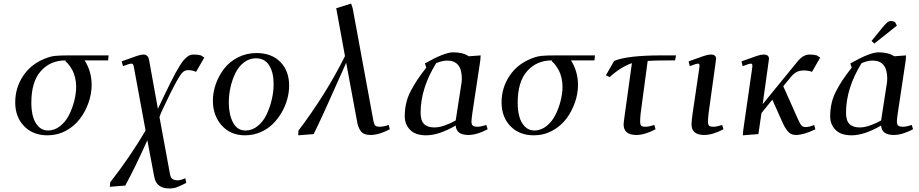

<svg xmlns="http://www.w3.org/2000/svg" viewBox="-20 -748 5126 1071"><path d="M64.9 -176.8Q64.9 -258.3 109.4 -325Q153.8 -391.6 232.9 -421.9Q261.7 -433.6 287.6 -436.3Q313.5 -439 367.2 -439H585.9L583 -411.1H452.1Q491.2 -349.6 491.2 -273.9Q491.2 -225.1 473.9 -175.5Q456.5 -126 425.8 -85.2Q395 -44.4 347.7 -18.8Q300.3 6.8 245.1 6.8Q163.6 6.8 114.3 -44.4Q64.9 -95.7 64.9 -176.8ZM154.8 -174.8Q154.8 -131.3 164.1 -97.7Q173.3 -64 194.8 -42Q216.3 -20 248 -20Q283.7 -20 314.5 -43.9Q345.2 -67.9 364.3 -105Q383.3 -142.1 394 -184.1Q404.8 -226.1 404.8 -264.2Q404.8 -291.5 398.7 -315.9Q392.6 -340.3 383.8 -356.2Q375 -372.1 366.2 -383.8Q357.4 -395.5 351.6 -400.4L345.2 -405.8V-411.1Q261.2 -411.1 208 -351.8Q154.8 -292.5 154.8 -174.8Z M592.8 293.9 594.7 269Q706.5 126 792 -20L727.1 -372.1Q725.1 -385.3 721.7 -389.2Q718.3 -393.1 711.9 -393.1Q701.7 -393.1 666 -378.9L658.7 -405.8Q722.2 -429.2 744.9 -436.5Q767.6 -443.8 779.8 -443.8Q807.1 -443.8 812 -411.1L860.8 -141.1Q884.8 -191.9 899.4 -222.2Q914.1 -252.4 931.4 -287.4Q948.7 -322.3 959.2 -341.1Q969.7 -359.9 982.2 -380.4Q994.6 -400.9 1003.2 -410.6Q1011.7 -420.4 1022 -429.2Q1032.2 -438 1041 -440.9Q1049.8 -443.8 1060.1 -443.8Q1083.5 -443.8 1101.1 -439L1119.6 -426.8L1073.7 -347.2Q1052.2 -356.9 1029.8 -356.9Q1012.7 -356.9 1000 -345.7Q987.3 -334.5 962.2 -289.3Q937 -244.1 889.6 -143.1Q875 -112.8 869.6 -95.2L928.7 226.1Q932.1 243.7 942.6 250.7Q953.1 257.8 971.7 257.8Q987.8 257.8 1013.7 246.1L1019 272Q983.4 290.5 965.3 296.9Q947.3 303.2 923.8 303.2Q853 303.2 840.8 240.2L801.8 34.2Q733.9 186.5 678.7 287.1Z M1167.5 -187Q1167.5 -233.4 1184.1 -280Q1200.7 -326.7 1230.5 -365.2Q1260.3 -403.8 1307.4 -428Q1354.5 -452.1 1410.6 -452.1Q1495.1 -452.1 1543.9 -402.3Q1592.8 -352.5 1592.8 -270Q1592.8 -233.4 1582.3 -194.8Q1571.8 -156.2 1550.8 -120.1Q1529.8 -84 1501 -55.7Q1472.2 -27.3 1431.9 -10.3Q1391.6 6.8 1346.7 6.8Q1266.1 6.8 1216.8 -48.3Q1167.5 -103.5 1167.5 -187ZM1256.3 -176.8Q1256.3 -109.4 1279.8 -64.7Q1303.2 -20 1349.6 -20Q1386.7 -20 1417.7 -45.2Q1448.7 -70.3 1467.3 -109.6Q1485.8 -148.9 1496.1 -193.1Q1506.3 -237.3 1506.3 -278.8Q1506.3 -344.2 1481.4 -383.5Q1456.5 -422.9 1407.7 -422.9Q1371.1 -422.9 1341.3 -400.1Q1311.5 -377.4 1293.5 -340.8Q1275.4 -304.2 1265.9 -261.7Q1256.3 -219.2 1256.3 -176.8Z M1643.6 6.8 1644.5 -19Q1799.8 -224.1 1904.3 -435.1L1855.5 -702.1L1938.5 -728L1947.3 -702.1L2063.5 -70.8Q2067.4 -52.7 2074 -46.9Q2080.6 -41 2098.1 -41Q2118.2 -41 2148.4 -50.8L2154.3 -26.9Q2093.8 4.9 2047.4 4.9Q2013.2 4.9 1997.8 -10.5Q1982.4 -25.9 1974.1 -58.1L1911.1 -397.9Q1768.6 -75.7 1729.5 0Z M2237.8 -99.1Q2237.8 -137.2 2245.6 -171.6Q2253.4 -206.1 2271 -240Q2288.6 -273.9 2307.9 -302.7Q2327.1 -331.5 2357.9 -371.1L2350.1 -394Q2459 -456.1 2507.8 -456.1Q2563 -456.1 2594.7 -434.1L2661.1 -439L2659.2 -411.1L2614.7 -116.2Q2609.9 -79.6 2609.9 -70.8Q2609.9 -53.2 2617.7 -47.1Q2625.5 -41 2644 -41Q2662.6 -41 2692.9 -50.8L2700.2 -26.9Q2639.6 4.9 2592.8 4.9Q2524.9 4.9 2522 -47.9Q2428.2 6.8 2356.9 6.8Q2297.4 6.8 2267.6 -23.7Q2237.8 -54.2 2237.8 -99.1ZM2326.2 -119.1Q2326.2 -75.2 2345.5 -56.2Q2364.7 -37.1 2402.8 -37.1Q2430.7 -37.1 2464.4 -49.6Q2498 -62 2522 -76.2L2551.8 -269Q2556.2 -291 2556.2 -309.1Q2556.2 -410.2 2474.1 -410.2Q2449.2 -410.2 2413.1 -396Q2326.2 -255.4 2326.2 -119.1Z M2777.8 -176.8Q2777.8 -258.3 2822.3 -325Q2866.7 -391.6 2945.8 -421.9Q2974.6 -433.6 3000.5 -436.3Q3026.4 -439 3080.1 -439H3298.8L3295.9 -411.1H3165Q3204.1 -349.6 3204.1 -273.9Q3204.1 -225.1 3186.8 -175.5Q3169.4 -126 3138.7 -85.2Q3107.9 -44.4 3060.5 -18.8Q3013.2 6.8 2958 6.8Q2876.5 6.8 2827.1 -44.4Q2777.8 -95.7 2777.8 -176.8ZM2867.7 -174.8Q2867.7 -131.3 2877 -97.7Q2886.2 -64 2907.7 -42Q2929.2 -20 2960.9 -20Q2996.6 -20 3027.3 -43.9Q3058.1 -67.9 3077.1 -105Q3096.2 -142.1 3106.9 -184.1Q3117.7 -226.1 3117.7 -264.2Q3117.7 -291.5 3111.6 -315.9Q3105.5 -340.3 3096.7 -356.2Q3087.9 -372.1 3079.1 -383.8Q3070.3 -395.5 3064.5 -400.4L3058.1 -405.8V-411.1Q2974.1 -411.1 2920.9 -351.8Q2867.7 -292.5 2867.7 -174.8Z M3359.9 -328.1 3405.8 -408.2Q3480.5 -439 3669.9 -439H3751L3745.6 -411.1H3715.8Q3629.9 -411.1 3592.8 -408.2L3553.7 -116.2Q3550.8 -90.3 3550.8 -70.8Q3550.8 -52.7 3556.6 -46.9Q3562.5 -41 3580.6 -41Q3599.6 -41 3629.9 -50.8L3636.7 -26.9Q3576.2 4.9 3529.8 4.9Q3458.5 4.9 3458.5 -54.2Q3458.5 -62.5 3465.8 -113.8L3504.9 -396Q3439 -372.1 3380.9 -317.9Z M3821.3 -405.8Q3885.3 -429.2 3908 -436.5Q3930.7 -443.8 3944.3 -443.8Q3974.6 -443.8 3974.6 -419.9Q3974.6 -418.9 3972.2 -401.9L3932.6 -116.2Q3929.2 -85.9 3929.2 -70.8Q3929.2 -52.7 3935.3 -46.9Q3941.4 -41 3959.5 -41Q3978 -41 4008.3 -50.8L4015.6 -26.9Q3955.1 4.9 3908.2 4.9Q3837.4 4.9 3837.4 -54.2Q3837.4 -72.8 3843.3 -113.8L3881.3 -372.1Q3884.3 -393.1 3874.5 -393.1Q3863.3 -393.1 3827.6 -378.9Z M4116.2 -405.8Q4180.2 -429.2 4202.9 -436.5Q4225.6 -443.8 4239.3 -443.8Q4269.5 -443.8 4269.5 -419.9Q4269.5 -418.9 4267.1 -401.9L4234.4 -167L4429.2 -405.8Q4460.4 -443.8 4496.1 -443.8Q4518.6 -443.8 4536.1 -439L4555.2 -426.8L4509.3 -347.2Q4489.7 -355 4463.4 -355Q4440.9 -355 4423.1 -345.9Q4405.3 -336.9 4385.3 -311L4349.1 -267.1L4431.2 -83Q4442.4 -57.1 4450.9 -48.1Q4459.5 -39.1 4475.1 -39.1Q4493.2 -39.1 4521.5 -50.8L4528.3 -26.9Q4463.4 4.9 4419.4 4.9Q4394.5 4.9 4378.7 -11Q4362.8 -26.9 4348.1 -58.1L4288.1 -191.9L4227.5 -117.2L4210.4 0L4123.5 6.8L4125.5 -19L4176.3 -372.1Q4179.2 -393.1 4169.4 -393.1Q4158.2 -393.1 4122.6 -378.9Z M4610.8 -99.1Q4610.8 -137.2 4618.7 -171.6Q4626.5 -206.1 4644 -240Q4661.6 -273.9 4680.9 -302.7Q4700.2 -331.5 4731 -371.1L4723.1 -394Q4832 -456.1 4880.9 -456.1Q4936 -456.1 4967.8 -434.1L5034.2 -439L5032.2 -411.1L4987.8 -116.2Q4982.9 -79.6 4982.9 -70.8Q4982.9 -53.2 4990.7 -47.1Q4998.5 -41 5017.1 -41Q5035.6 -41 5065.9 -50.8L5073.2 -26.9Q5012.7 4.9 4965.8 4.9Q4897.9 4.9 4895 -47.9Q4801.3 6.8 4730 6.8Q4670.4 6.8 4640.6 -23.7Q4610.8 -54.2 4610.8 -99.1ZM4699.2 -119.1Q4699.2 -75.2 4718.5 -56.2Q4737.8 -37.1 4775.9 -37.1Q4803.7 -37.1 4837.4 -49.6Q4871.1 -62 4895 -76.2L4924.8 -269Q4929.2 -291 4929.2 -309.1Q4929.2 -410.2 4847.2 -410.2Q4822.3 -410.2 4786.1 -396Q4699.2 -255.4 4699.2 -119.1ZM4841.8 -520 4904.8 -597.2Q4920.9 -616.7 4930.4 -623.8Q4939.9 -630.9 4952.1 -630.9Q4956.5 -630.9 4961.7 -629.2Q4966.8 -627.4 4969.7 -626L4973.1 -624L4982.9 -605L4856.9 -504.9Z"/></svg>

Font: Dehuti
Style: Bold-Italic
Weight: 700
Version: Version 1.2